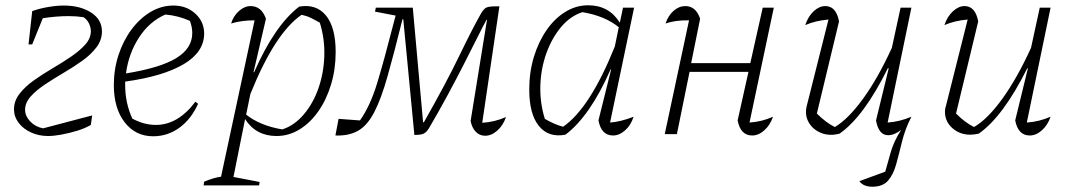

<svg xmlns="http://www.w3.org/2000/svg" viewBox="-20 -508 4058 727"><path d="M162 7Q127 7 97.5 -6.5Q68 -20 50.5 -43Q33 -66 33 -94Q33 -126 54 -153Q75 -180 108 -203.5Q141 -227 178.5 -249Q216 -271 249 -293.5Q282 -316 303 -339.5Q324 -363 324 -390Q324 -404 317 -419Q310 -434 296 -443Q269 -447 240 -447Q217 -447 192 -445Q167 -443 142 -439L102 -340H88L102 -466Q130 -476 162.5 -481.5Q195 -487 221 -487Q284 -487 325 -460.5Q366 -434 366 -389Q366 -356 345 -328.5Q324 -301 291 -277.5Q258 -254 220.5 -232Q183 -210 150 -188Q117 -166 96 -142.5Q75 -119 75 -92Q75 -69 94 -48.5Q113 -28 143 -22L329 -71L324 -35Q302 -22 272.5 -13Q243 -4 213.5 1.5Q184 7 162 7Z M560 8Q493 8 452 -45Q411 -98 411 -186Q411 -246 429 -300.5Q447 -355 478.5 -397Q510 -439 550.5 -463Q591 -487 637 -487Q686 -487 719.5 -456.5Q753 -426 753 -381Q753 -311 675.5 -265Q598 -219 454 -199Q454 -192 454 -185Q454 -118 481 -59Q525 -35 570 -35Q654 -35 720 -123L730 -115Q704 -57 659.5 -24.5Q615 8 560 8ZM708 -383Q708 -406 699 -429Q654 -449 606 -453Q545 -426 506 -365.5Q467 -305 457 -230Q587 -251 647.5 -288Q708 -325 708 -383Z M751 194 753 180Q788 165 817 161L944 -431Q894 -431 855 -419Q864 -448 885 -466.5Q906 -485 929 -485Q970 -485 987 -437L940 -235L942 -234Q1020 -412 1113 -483Q1178 -494 1214.5 -449Q1251 -404 1251 -311Q1251 -246 1233.5 -188Q1216 -130 1185 -86Q1154 -42 1113.5 -17.5Q1073 7 1027 7Q949 7 908 -57L864 162L963 181L961 194ZM912 -74Q965 -32 1049 -18Q1095 -33 1130.5 -75Q1166 -117 1186 -174.5Q1206 -232 1208 -296.5Q1210 -361 1191 -422Q1174 -432 1157.5 -440Q1141 -448 1122 -452Q1021 -383 928 -152Z M1817 6Q1796 6 1781.5 -9Q1767 -24 1762 -50L1824 -433H1822Q1809 -409 1787.5 -366Q1766 -323 1737.5 -267Q1709 -211 1675 -148Q1641 -85 1604 -22Q1594 -6 1583 -1.5Q1572 3 1549 3L1507 -435H1504Q1472 -306 1447.5 -219.5Q1423 -133 1397 -83Q1371 -33 1336 -13Q1301 7 1250 5L1262 -58L1343 -52Q1382 -107 1408.5 -194.5Q1435 -282 1469 -415L1478 -449L1400 -464L1403 -479H1543L1582 -45H1585Q1668 -191 1719.5 -297.5Q1771 -404 1802 -458Q1812 -475 1822 -479.5Q1832 -484 1857 -484H1871L1806 -43Q1854 -46 1896 -65Q1885 -33 1863 -13.5Q1841 6 1817 6Z M2121 2Q2057 14 2020.5 -31Q1984 -76 1984 -169Q1984 -235 2001.5 -292.5Q2019 -350 2049.5 -394Q2080 -438 2120.5 -463Q2161 -488 2207 -488Q2286 -488 2327 -422L2339 -479H2381L2290 -44Q2331 -47 2379 -66Q2369 -34 2347 -14.5Q2325 5 2301 5Q2257 5 2246 -52L2294 -245H2292Q2214 -68 2121 2ZM2043 -58Q2060 -48 2077 -40.5Q2094 -33 2112 -28Q2214 -98 2308 -332L2323 -405Q2270 -448 2185 -462Q2139 -447 2104 -405Q2069 -363 2048.5 -305.5Q2028 -248 2026 -183.5Q2024 -119 2043 -58Z M2497 0 2589 -431Q2537 -432 2500 -419Q2510 -449 2530.5 -467Q2551 -485 2575 -485Q2615 -485 2631 -437L2597 -269H2821L2868 -479H2910L2818 -44Q2865 -47 2907 -66Q2896 -34 2874 -14.5Q2852 5 2828 5Q2784 5 2773 -52L2814 -236H2591L2543 0Z M3157 -427 3073 -78Q3107 -44 3141 -27Q3192 -57 3248.5 -135Q3305 -213 3357 -327L3390 -479H3431L3341 -44Q3386 -47 3431 -66Q3407 -19 3395.5 28Q3384 75 3373.5 113.5Q3363 152 3343 175.5Q3323 199 3283 199Q3249 199 3234 178L3332 142Q3341 110 3352.5 69Q3364 28 3392 -16Q3366 4 3343 4Q3307 4 3297 -52L3345 -249L3342 -250Q3251 -66 3159 -2Q3121 8 3089.5 -4.5Q3058 -17 3042 -45Q3026 -73 3035 -108L3117 -434Q3068 -430 3029 -413Q3040 -446 3061 -465.5Q3082 -485 3105 -485Q3146 -485 3157 -427Z M3824 -52 3872 -249 3870 -250Q3778 -66 3686 -2Q3668 2 3654 2Q3614 2 3586 -23Q3558 -48 3558 -85Q3558 -97 3562 -108L3644 -434Q3595 -430 3556 -413Q3567 -446 3588.5 -465.5Q3610 -485 3632 -485Q3673 -485 3684 -427L3600 -78Q3634 -44 3668 -27Q3720 -57 3776 -135Q3832 -213 3884 -327L3917 -479H3958L3868 -44Q3914 -47 3958 -66Q3947 -34 3925 -14.5Q3903 5 3879 5Q3835 5 3824 -52Z"/></svg>

Font: Piazzolla ExtraLight
Style: Italic
Weight: 200
Italic angle: -11.3°
Designer: Juan Pablo del Peral
Foundry: Huerta Tipografica
Version: Version 1.330